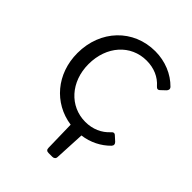

<svg xmlns="http://www.w3.org/2000/svg" viewBox="-186 -567 825 825"><g transform="rotate(45 226.5 -154.0)"><path d="M272.5 -43C177.7 -43 106.4 -121.1 106.4 -228.5C106.4 -337.9 176.8 -416 272.5 -416C317.4 -416 355.5 -399.4 381.8 -369.1C388.7 -361.3 395.5 -359.4 403.3 -367.2L422.9 -385.7C429.7 -392.6 431.6 -400.4 424.8 -408.2C386.7 -447.3 331.1 -470.7 270.5 -470.7C137.7 -470.7 39.1 -368.2 39.1 -228.5C39.1 -102.5 121.1 -6.8 236.3 9.8L239.3 147.5C239.3 158.2 245.1 163.1 254.9 163.1H278.3C288.1 163.1 294.9 157.2 294.9 147.5L301.8 9.8C349.6 3.9 393.6 -18.6 424.8 -50.8C431.6 -58.6 430.7 -66.4 423.8 -73.2L403.3 -91.8C395.5 -99.6 388.7 -97.7 381.8 -89.8C354.5 -59.6 316.4 -43 272.5 -43Z"/></g></svg>

Font: Ed Sans Neue Light
Style: Regular
Weight: 300
Designer: Stephen Hutchings
Version: Version 1.004;PS 001.004;hotconv 1.0.88;makeotf.lib2.5.64775